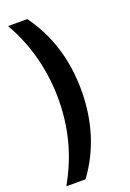

<svg xmlns="http://www.w3.org/2000/svg" viewBox="-178 -851 730 1079"><g transform="rotate(-20 187.0 -311.0)"><path d="M136 -790Q285 -586 285 -311Q285 -36 136 168H21Q86 53 116.5 -64.5Q147 -182 147 -311Q147 -438 115 -560.5Q83 -683 21 -790Z"/></g></svg>

Font: CBA Beacon Sans Extra Bold
Style: Regular
Weight: 800
Designer: Wei Huang
Foundry: Wei Huang
Version: Version 1.002